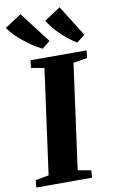

<svg xmlns="http://www.w3.org/2000/svg" viewBox="-134 -1074 665 1129"><g transform="rotate(-10 198.0 -510.0)"><path d="M-12.5 0 -8 -43.5 71.5 -58 157 -684.5 79 -698 84.5 -743H419L414 -698L330.5 -684.5L245 -58L324 -43.5L320.5 0ZM422 -835.5 373 -797.5Q346.5 -813.5 322.8 -832.2Q299 -851 278.5 -871.5Q258 -892 240.5 -913.5Q223 -935 209.5 -956.5L306.5 -1020ZM214 -835.5 166.5 -797.5Q139 -811 111 -829.2Q83 -847.5 56.8 -868.8Q30.5 -890 9.2 -912.2Q-12 -934.5 -25.5 -955.5L72.5 -1020Z"/></g></svg>

Font: Merriweather 48pt Black
Style: Italic
Weight: 900
Italic angle: -7.8°
Version: Version 2.101